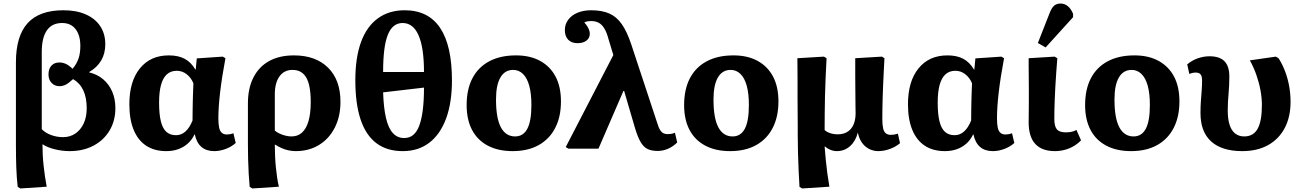

<svg xmlns="http://www.w3.org/2000/svg" viewBox="-20 -840 7350 1085"><path d="M95 225 80 216Q77 190 75 162.5Q73 135 72 105.5Q71 76 70.5 45Q70 14 70 -19V-488Q70 -636 136 -709Q202 -782 339 -782Q412 -782 465 -758.5Q518 -735 546.5 -692Q575 -649 575 -590Q575 -538 552 -498.5Q529 -459 484 -433V-431Q530 -420 563 -392Q596 -364 614 -322.5Q632 -281 632 -229Q632 -158 599.5 -103Q567 -48 508.5 -17Q450 14 374 14Q332 14 289.5 3.5Q247 -7 222 -24H220Q220 3 221.5 34Q223 65 226.5 97Q230 129 234.5 159.5Q239 190 244 215ZM336 -65Q376 -65 406 -85.5Q436 -106 453 -142.5Q470 -179 470 -227Q470 -288 451 -329Q432 -370 393 -393Q368 -370 351.5 -361.5Q335 -353 316 -353Q289 -353 271.5 -371.5Q254 -390 254 -419Q254 -451 270.5 -469Q287 -487 316 -487Q335 -487 353 -478.5Q371 -470 390 -451Q414 -480 424 -510Q434 -540 434 -580Q434 -641 407 -675.5Q380 -710 331 -710Q274 -710 245 -668.5Q216 -627 216 -546V-110Q236 -89 268.5 -77Q301 -65 336 -65Z M920 14Q852 14 805.5 -17Q759 -48 735 -107Q711 -166 711 -251Q711 -380 770.5 -453.5Q830 -527 934 -527Q988 -527 1024 -507.5Q1060 -488 1084 -447H1086L1092 -510L1239 -520L1254 -511Q1244 -458 1236.5 -410Q1229 -362 1224 -319.5Q1219 -277 1216.5 -240Q1214 -203 1214 -171Q1214 -138 1218.5 -118Q1223 -98 1234 -89Q1245 -80 1262 -80Q1270 -80 1279 -81.5Q1288 -83 1299 -87L1312 -32Q1289 -11 1256 1.5Q1223 14 1191 14Q1146 14 1118.5 -9.5Q1091 -33 1081 -80H1079Q1064 -49 1041 -28.5Q1018 -8 987.5 3Q957 14 920 14ZM975 -76Q1004 -76 1027.5 -96.5Q1051 -117 1068 -159Q1068 -186 1068.5 -213.5Q1069 -241 1069.5 -268.5Q1070 -296 1071 -321.5Q1072 -347 1073 -369Q1060 -401 1035 -420.5Q1010 -440 979 -440Q945 -440 923 -420Q901 -400 890 -360.5Q879 -321 879 -260Q879 -195 889 -154.5Q899 -114 920 -95Q941 -76 975 -76Z M1406 225 1391 216Q1388 186 1385.5 144Q1383 102 1382 57Q1381 12 1381 -27V-256Q1381 -341 1412 -402Q1443 -463 1501 -495Q1559 -527 1641 -527Q1764 -527 1834 -457.5Q1904 -388 1904 -265Q1904 -182 1872 -119Q1840 -56 1783 -21Q1726 14 1651 14Q1630 14 1609.5 9.5Q1589 5 1570.5 -3.5Q1552 -12 1534 -23H1533Q1533 12 1534.5 44Q1536 76 1539 105.5Q1542 135 1546 162.5Q1550 190 1556 215ZM1627 -69Q1663 -69 1687 -91Q1711 -113 1723.5 -156Q1736 -199 1736 -264Q1736 -357 1711 -401Q1686 -445 1633 -445Q1586 -445 1559.5 -408.5Q1533 -372 1533 -307V-102Q1543 -93 1559 -85.5Q1575 -78 1593 -73.5Q1611 -69 1627 -69Z M2256 14Q2167 14 2107.5 -30.5Q2048 -75 2018 -164Q1988 -253 1988 -387Q1988 -514 2020 -602Q2052 -690 2115 -736Q2178 -782 2267 -782Q2400 -782 2467 -682.5Q2534 -583 2534 -385Q2534 -260 2501 -170.5Q2468 -81 2406 -33.5Q2344 14 2256 14ZM2264 -60Q2293 -60 2314 -76.5Q2335 -93 2348.5 -128Q2362 -163 2369 -217Q2376 -271 2376 -345L2145 -318Q2148 -229 2161.5 -172Q2175 -115 2200.5 -87.5Q2226 -60 2264 -60ZM2145 -433H2376Q2376 -570 2345.5 -640Q2315 -710 2255 -710Q2227 -710 2206 -693.5Q2185 -677 2171.5 -643Q2158 -609 2151.5 -557Q2145 -505 2145 -433Z M2877 14Q2795 14 2736.5 -17Q2678 -48 2647.5 -106Q2617 -164 2617 -246Q2617 -335 2649.5 -397.5Q2682 -460 2744.5 -493.5Q2807 -527 2896 -527Q2976 -527 3033 -495.5Q3090 -464 3120 -406.5Q3150 -349 3150 -267Q3150 -180 3117.5 -117Q3085 -54 3024 -20Q2963 14 2877 14ZM2891 -69Q2937 -69 2960 -112.5Q2983 -156 2983 -247Q2983 -311 2971 -355Q2959 -399 2935.5 -422Q2912 -445 2880 -445Q2833 -445 2808 -402.5Q2783 -360 2783 -278Q2783 -172 2810.5 -120.5Q2838 -69 2891 -69Z M3794 -90 3807 -35Q3784 -12 3755.5 0.5Q3727 13 3696 13Q3661 13 3638.5 1.5Q3616 -10 3599.5 -38.5Q3583 -67 3568 -118L3507 -326H3503L3362 0H3192L3177 -9L3446 -529L3419 -618Q3409 -656 3395.5 -678.5Q3382 -701 3364 -711Q3346 -721 3321 -721Q3308 -721 3298.5 -719Q3289 -717 3282 -713Q3293 -701 3299.5 -690Q3306 -679 3309.5 -669Q3313 -659 3313 -649Q3313 -625 3294 -610.5Q3275 -596 3244 -596Q3210 -596 3191 -615.5Q3172 -635 3172 -670Q3172 -703 3191 -728.5Q3210 -754 3243.5 -768Q3277 -782 3321 -782Q3381 -782 3422.5 -764Q3464 -746 3493.5 -704Q3523 -662 3547 -590L3697 -136Q3703 -116 3711 -104Q3719 -92 3729 -87Q3739 -82 3753 -82Q3763 -82 3773 -83.5Q3783 -85 3794 -90Z M4106 14Q4024 14 3965.5 -17Q3907 -48 3876.5 -106Q3846 -164 3846 -246Q3846 -335 3878.5 -397.5Q3911 -460 3973.5 -493.5Q4036 -527 4125 -527Q4205 -527 4262 -495.5Q4319 -464 4349 -406.5Q4379 -349 4379 -267Q4379 -180 4346.5 -117Q4314 -54 4253 -20Q4192 14 4106 14ZM4120 -69Q4166 -69 4189 -112.5Q4212 -156 4212 -247Q4212 -311 4200 -355Q4188 -399 4164.5 -422Q4141 -445 4109 -445Q4062 -445 4037 -402.5Q4012 -360 4012 -278Q4012 -172 4039.5 -120.5Q4067 -69 4120 -69Z M4513 225 4498 216Q4495 171 4493 122.5Q4491 74 4489.5 23.5Q4488 -27 4488 -75Q4488 -92 4488 -125.5Q4488 -159 4487.5 -203Q4487 -247 4487 -293.5Q4487 -340 4487 -384Q4487 -428 4486.5 -461.5Q4486 -495 4486 -511L4636 -520L4651 -511Q4648 -453 4645.5 -399.5Q4643 -346 4642 -295.5Q4641 -245 4640.5 -197.5Q4640 -150 4640 -105Q4652 -94 4671.5 -87.5Q4691 -81 4714 -81Q4762 -81 4788.5 -112Q4815 -143 4815 -201Q4815 -210 4814.5 -231.5Q4814 -253 4814 -282Q4814 -311 4813.5 -344.5Q4813 -378 4813 -409.5Q4813 -441 4813 -467.5Q4813 -494 4813 -511L4964 -520L4978 -511Q4976 -470 4974 -432Q4972 -394 4970.5 -358Q4969 -322 4968 -288.5Q4967 -255 4966.5 -225.5Q4966 -196 4966 -169Q4966 -135 4970.5 -115Q4975 -95 4986 -86.5Q4997 -78 5014 -78Q5023 -78 5032.5 -79.5Q5042 -81 5054 -85L5066 -31Q5043 -11 5009.5 1.5Q4976 14 4943 14Q4916 14 4892 2Q4868 -10 4851.5 -33Q4835 -56 4828 -89H4827Q4815 -42 4783.5 -14Q4752 14 4709 14Q4691 14 4673.5 7Q4656 0 4642 -12H4640Q4643 26 4646.5 63.5Q4650 101 4655 138Q4660 175 4667 215Z M5320 14Q5252 14 5205.5 -17Q5159 -48 5135 -107Q5111 -166 5111 -251Q5111 -380 5170.5 -453.5Q5230 -527 5334 -527Q5388 -527 5424 -507.5Q5460 -488 5484 -447H5486L5492 -510L5639 -520L5654 -511Q5644 -458 5636.5 -410Q5629 -362 5624 -319.5Q5619 -277 5616.5 -240Q5614 -203 5614 -171Q5614 -138 5618.5 -118Q5623 -98 5634 -89Q5645 -80 5662 -80Q5670 -80 5679 -81.5Q5688 -83 5699 -87L5712 -32Q5689 -11 5656 1.5Q5623 14 5591 14Q5546 14 5518.5 -9.5Q5491 -33 5481 -80H5479Q5464 -49 5441 -28.5Q5418 -8 5387.5 3Q5357 14 5320 14ZM5375 -76Q5404 -76 5427.5 -96.5Q5451 -117 5468 -159Q5468 -186 5468.5 -213.5Q5469 -241 5469.5 -268.5Q5470 -296 5471 -321.5Q5472 -347 5473 -369Q5460 -401 5435 -420.5Q5410 -440 5379 -440Q5345 -440 5323 -420Q5301 -400 5290 -360.5Q5279 -321 5279 -260Q5279 -195 5289 -154.5Q5299 -114 5320 -95Q5341 -76 5375 -76Z M5941 14Q5868 14 5830.5 -26.5Q5793 -67 5793 -149Q5793 -169 5793.5 -198.5Q5794 -228 5794 -263.5Q5794 -299 5794 -336Q5794 -373 5793.5 -407Q5793 -441 5793 -468.5Q5793 -496 5793 -511L5940 -520L5955 -511Q5952 -472 5949 -432Q5946 -392 5944 -354Q5942 -316 5940.5 -281Q5939 -246 5938.5 -217.5Q5938 -189 5938 -168Q5938 -126 5952.5 -109Q5967 -92 6003 -92Q6021 -92 6037 -95.5Q6053 -99 6063 -106L6089 -47Q6071 -28 6047 -14Q6023 0 5996 7Q5969 14 5941 14ZM5889 -572 5845 -597 5911 -765Q5923 -796 5937 -808Q5951 -820 5973 -820Q5996 -820 6014 -805.5Q6032 -791 6044 -762V-743Z M6372 14Q6290 14 6231.5 -17Q6173 -48 6142.5 -106Q6112 -164 6112 -246Q6112 -335 6144.5 -397.5Q6177 -460 6239.5 -493.5Q6302 -527 6391 -527Q6471 -527 6528 -495.5Q6585 -464 6615 -406.5Q6645 -349 6645 -267Q6645 -180 6612.5 -117Q6580 -54 6519 -20Q6458 14 6372 14ZM6386 -69Q6432 -69 6455 -112.5Q6478 -156 6478 -247Q6478 -311 6466 -355Q6454 -399 6430.5 -422Q6407 -445 6375 -445Q6328 -445 6303 -402.5Q6278 -360 6278 -278Q6278 -172 6305.5 -120.5Q6333 -69 6386 -69Z M7000 14Q6885 14 6824.5 -40.5Q6764 -95 6764 -201Q6764 -241 6766.5 -272.5Q6769 -304 6771 -331.5Q6773 -359 6773 -386Q6773 -409 6764.5 -419.5Q6756 -430 6737 -430Q6729 -430 6719.5 -428Q6710 -426 6701 -422L6689 -476Q6714 -498 6747.5 -510Q6781 -522 6815 -522Q6872 -522 6899.5 -494Q6927 -466 6927 -408Q6927 -383 6926 -360Q6925 -337 6923 -314.5Q6921 -292 6919.5 -268Q6918 -244 6918 -217Q6918 -167 6928.5 -134.5Q6939 -102 6960 -85.5Q6981 -69 7011 -69Q7063 -69 7087 -112.5Q7111 -156 7111 -246Q7111 -287 7103 -330Q7095 -373 7080 -416Q7065 -459 7043 -499L7190 -520L7205 -511Q7226 -479 7241.5 -438.5Q7257 -398 7265 -354Q7273 -310 7273 -265Q7273 -179 7240 -116.5Q7207 -54 7146 -20Q7085 14 7000 14Z"/></svg>

Font: Literata 18pt
Style: Bold
Weight: 700
Designer: Latin by Veronika Burian and Jose Scaglione. Greek by Irene Vlachou. Cyrillic by Vera Evstafieva.
Foundry: TypeTogether
Version: Version 3.103;gftools[0.9.29]